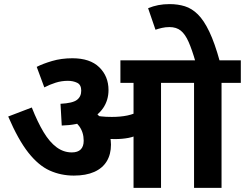

<svg xmlns="http://www.w3.org/2000/svg" viewBox="-20 -916 1194 936"><path d="M765 -512V0H631V-512H567V-622H859V-512ZM333 -632Q419 -632 464 -588Q509 -544 509 -477Q509 -428 483 -389.5Q457 -351 406 -328.5Q355 -306 281 -304L275 -410Q334 -413 355 -429Q376 -445 376 -474Q376 -503 356 -512.5Q336 -522 311 -522Q280 -522 251.5 -513Q223 -504 196 -490L159 -590Q188 -605 233.5 -618.5Q279 -632 333 -632ZM521 -211Q521 -164 500.5 -130Q480 -96 439.5 -78Q399 -60 340 -60Q277 -60 222.5 -84.5Q168 -109 118.5 -171.5Q69 -234 20 -348L135 -392Q163 -321 192.5 -272Q222 -223 256 -198Q290 -173 330 -173Q359 -173 373.5 -187.5Q388 -202 388 -230Q388 -271 366 -301Q344 -331 297 -359L376 -383L438 -374Q453 -362 467 -346Q481 -330 491 -313L502 -292Q511 -273 516 -252.5Q521 -232 521 -211ZM525 -346Q567 -346 601 -353Q635 -360 669 -379V-269Q639 -250 607.5 -244Q576 -238 542 -238Q521 -238 500.5 -239.5Q480 -241 462.5 -244Q445 -247 431 -249L419 -342L434 -355Q453 -351 474 -348.5Q495 -346 525 -346ZM1060 -512V0H926V-512H845V-622H1154V-512ZM933 -615Q916 -674 899.5 -711.5Q883 -749 861.5 -766.5Q840 -784 806 -784Q787 -784 769.5 -780Q752 -776 738 -771L702 -876Q726 -886 751.5 -891Q777 -896 807 -896Q847 -896 881 -885.5Q915 -875 944.5 -846Q974 -817 1000.5 -761.5Q1027 -706 1052 -615Z"/></svg>

Font: Noto Sans Devanagari
Style: Regular
Weight: 400
Designer: Jelle Bosma - Monotype Design Team
Foundry: Monotype Imaging Inc.
Version: Version 2.003